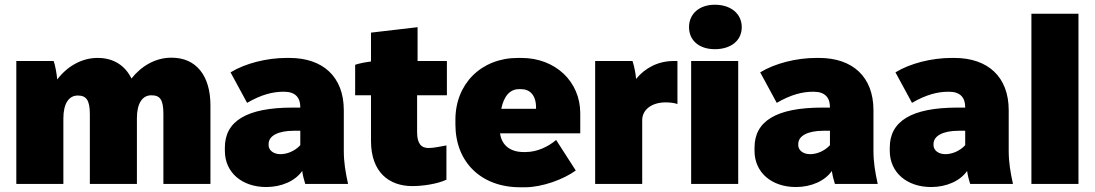

<svg xmlns="http://www.w3.org/2000/svg" viewBox="-20 -778 4629 812"><path d="M49 0H248V-277C248 -340 271 -374 309 -374C344 -374 360 -356 360 -295V0H559V-278C559 -341 582 -375 620 -375C656 -375 671 -358 671 -296V0H870V-332C870 -459 809 -534 706 -534H704C638 -534 578 -499 536 -446C509 -501 460 -533 394 -533H392C325 -533 264 -497 222 -442C220 -465 214 -500 207 -520H49Z M1106 13C1171 13 1229 -13 1258 -55C1261 -34 1266 -16 1271 0H1452C1441 -51 1434 -91 1434 -141V-312C1434 -453 1346 -533 1204 -533H1192C1108 -533 1017 -510 955 -472L1025 -343C1085 -378 1134 -390 1178 -390H1182C1230 -390 1250 -364 1250 -325V-323H1218C1022 -323 931 -265 931 -154V-140C931 -48 1004 13 1106 13ZM1166 -126C1136 -126 1116 -143 1116 -164V-169C1116 -203 1155 -225 1223 -225H1250V-164C1226 -138 1193 -126 1166 -126Z M1724 9C1765 9 1827 1 1868 -18V-163C1850 -160 1815 -152 1793 -152C1761 -152 1744 -171 1744 -219V-375H1870V-520H1746V-663L1549 -640V-518C1526 -515 1499 -510 1482 -504V-375H1549V-182C1549 -49 1626 9 1724 9Z M2180 14H2201C2273 14 2365 -20 2415 -57L2332 -186C2299 -158 2252 -135 2203 -135H2194C2139 -135 2102 -163 2095 -213V-214H2434V-299C2434 -433 2329 -533 2185 -533H2170C2016 -533 1906 -424 1906 -272V-252C1906 -92 2015 14 2180 14ZM2100 -318C2111 -372 2137 -401 2175 -401H2184C2221 -401 2247 -375 2247 -324V-318Z M2497 0H2696V-270C2696 -313 2735 -345 2795 -345C2812 -345 2832 -343 2845 -338V-520H2829C2764 -520 2708 -491 2670 -444C2669 -465 2662 -499 2655 -520H2497Z M3003 -570C3072 -570 3117 -607 3117 -663C3117 -720 3071 -758 3003 -758C2938 -758 2894 -720 2894 -663C2894 -607 2937 -570 3003 -570ZM2903 0H3102V-520H2903Z M3346 13C3411 13 3469 -13 3498 -55C3501 -34 3506 -16 3511 0H3692C3681 -51 3674 -91 3674 -141V-312C3674 -453 3586 -533 3444 -533H3432C3348 -533 3257 -510 3195 -472L3265 -343C3325 -378 3374 -390 3418 -390H3422C3470 -390 3490 -364 3490 -325V-323H3458C3262 -323 3171 -265 3171 -154V-140C3171 -48 3244 13 3346 13ZM3406 -126C3376 -126 3356 -143 3356 -164V-169C3356 -203 3395 -225 3463 -225H3490V-164C3466 -138 3433 -126 3406 -126Z M3918 13C3983 13 4041 -13 4070 -55C4073 -34 4078 -16 4083 0H4264C4253 -51 4246 -91 4246 -141V-312C4246 -453 4158 -533 4016 -533H4004C3920 -533 3829 -510 3767 -472L3837 -343C3897 -378 3946 -390 3990 -390H3994C4042 -390 4062 -364 4062 -325V-323H4030C3834 -323 3743 -265 3743 -154V-140C3743 -48 3816 13 3918 13ZM3978 -126C3948 -126 3928 -143 3928 -164V-169C3928 -203 3967 -225 4035 -225H4062V-164C4038 -138 4005 -126 3978 -126Z M4342 0H4541V-720H4342Z"/></svg>

Font: Fixel Text Black
Style: Regular
Weight: 900
Width: 4
Designer: AlfaBravo + MacPaw
Foundry: Kyrylo Tkachov, Marchela Mozhyna, Serhii Makarenko, Maria Weinstein, Zakhar Kryvoshyya
Version: Version 1.211